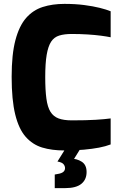

<svg xmlns="http://www.w3.org/2000/svg" viewBox="-20 -769 628 989"><path d="M311 6Q247 6 197.5 -9Q148 -24 112.5 -64Q77 -104 58.5 -179Q40 -254 40 -373Q40 -489 59.5 -562.5Q79 -636 114.5 -676.5Q150 -717 200 -733Q250 -749 312 -749Q368 -749 414 -743Q460 -737 494 -728.5Q528 -720 550 -711V-577Q531 -581 501 -585Q471 -589 432 -591.5Q393 -594 349 -594Q312 -594 285.5 -586Q259 -578 243.5 -554.5Q228 -531 220.5 -487Q213 -443 213 -372Q213 -305 219 -261Q225 -217 240 -193Q255 -169 281.5 -159Q308 -149 350 -149Q426 -149 473.5 -152Q521 -155 550 -159V-25Q524 -15 490 -8.5Q456 -2 412 2Q368 6 311 6ZM262 200V130L278 127Q297 124 306 116.5Q315 109 315 97Q315 86 307 76.5Q299 67 276 63L344 48Q376 48 401 64Q426 80 426 117Q426 156 399 178Q372 200 316 200ZM276 63 327 -19H404L353 63Z"/></svg>

Font: Exo Thin ExtraBold
Style: Regular
Weight: 800
Version: Version 2.000